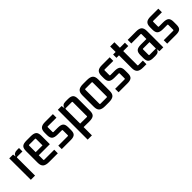

<svg xmlns="http://www.w3.org/2000/svg" viewBox="258 -2197 3863 3863"><g transform="rotate(-45 2189.0 -265.5)"><path d="M354 -621V-523H203Q189 -523 189 -509L190 0H70L68 -612H176L185 -550Q205 -621 296 -621Z M582 7Q491 7 450.5 -28Q410 -63 410 -146V-475Q410 -558 445 -589.5Q480 -621 565 -621H688Q774 -621 810.5 -589.5Q847 -558 847 -475V-236H532V-108Q532 -95 545 -95H831V7ZM545 -523Q532 -523 532 -509V-324H726V-509Q726 -523 713 -523Z M947 3 946 -95H1216Q1230 -95 1230 -108V-249Q1230 -263 1216 -263H1095Q1009 -263 972.5 -294.5Q936 -326 936 -406V-472Q936 -555 974.5 -588.5Q1013 -622 1098 -621H1318V-519L1072 -520Q1059 -520 1059 -506V-372Q1059 -358 1072 -358H1192Q1278 -358 1314 -327.5Q1350 -297 1350 -216V-132Q1350 -56 1315.5 -26.5Q1281 3 1205 3Z M1450 237V-612H1557L1568 -542Q1576 -581 1602.5 -601Q1629 -621 1678 -621H1748Q1824 -621 1859 -591Q1894 -561 1894 -485V-140Q1894 -59 1857.5 -28Q1821 3 1735 3L1571 1V237ZM1571 -509V-98L1760 -96Q1773 -96 1773 -109V-509Q1773 -523 1760 -523H1585Q1571 -523 1571 -509Z M2005 -469Q2005 -552 2045 -586.5Q2085 -621 2176 -621H2285Q2377 -621 2417 -586.5Q2457 -552 2457 -469V-143Q2457 -60 2417 -25.5Q2377 9 2285 9H2176Q2085 9 2045 -25.5Q2005 -60 2005 -143ZM2141 -520Q2127 -520 2127 -506V-106Q2127 -92 2141 -92H2322Q2335 -92 2335 -106V-506Q2335 -520 2322 -520Z M2564 3 2563 -95H2833Q2847 -95 2847 -108V-249Q2847 -263 2833 -263H2712Q2626 -263 2589.5 -294.5Q2553 -326 2553 -406V-472Q2553 -555 2591.5 -588.5Q2630 -622 2715 -621H2935V-519L2689 -520Q2676 -520 2676 -506V-372Q2676 -358 2689 -358H2809Q2895 -358 2931 -327.5Q2967 -297 2967 -216V-132Q2967 -56 2932.5 -26.5Q2898 3 2822 3Z M3359 -517H3216V-115Q3216 -102 3229 -102H3359V0H3266Q3176 0 3135.5 -35Q3095 -70 3095 -152V-517H3023V-612H3095V-768H3216V-612H3359Z M3546 9Q3471 9 3436.5 -20.5Q3402 -50 3402 -126V-216Q3402 -296 3438.5 -327.5Q3475 -359 3560 -359H3717V-498Q3717 -511 3704 -511L3439 -510V-613H3677Q3763 -614 3801 -580.5Q3839 -547 3839 -464V0H3730L3720 -69Q3712 -30 3685.5 -10.5Q3659 9 3610 9ZM3717 -89V-271H3535Q3522 -271 3522 -258V-103Q3522 -89 3535 -89Z M3947 3 3946 -95H4216Q4230 -95 4230 -108V-249Q4230 -263 4216 -263H4095Q4009 -263 3972.5 -294.5Q3936 -326 3936 -406V-472Q3936 -555 3974.5 -588.5Q4013 -622 4098 -621H4318V-519L4072 -520Q4059 -520 4059 -506V-372Q4059 -358 4072 -358H4192Q4278 -358 4314 -327.5Q4350 -297 4350 -216V-132Q4350 -56 4315.5 -26.5Q4281 3 4205 3Z"/></g></svg>

Font: Kdam Thmor Pro
Style: Regular
Weight: 400
Designer: Sovichet Tep, Longdey Hak
Foundry: Anagata Design
Version: Version 1.003; ttfautohint (v1.8.4.7-5d5b)